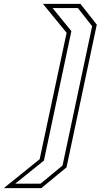

<svg xmlns="http://www.w3.org/2000/svg" viewBox="-100 -770 520 990"><path d="M113 200H-80.5L104.5 51L243.5 -601L121.5 -750H315L399 -643L243 93ZM109 177 222.5 83.5 375 -635 301.5 -728.5H171L268 -609.5L126.5 58L-21.5 177Z"/></svg>

Font: Tourney Condensed ExtraLight
Style: Italic
Weight: 200
Width: 3
Italic angle: -12°
Designer: Tyler Finck
Foundry: Etcetera Type Co
Version: Version 1.010; ttfautohint (v1.8.3)